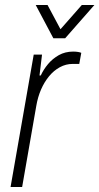

<svg xmlns="http://www.w3.org/2000/svg" viewBox="-20 -743 395 763"><path d="M22 0 114 -526H147L137 -443H142Q153 -467 171 -488.5Q189 -510 214 -524Q239 -538 271 -538Q282 -538 290.5 -536.5Q299 -535 303 -533L295 -489H269Q242 -489 218 -476Q194 -463 175 -440Q156 -417 143 -387Q130 -357 124 -321L68 0ZM355 -723 239 -591H192L122 -723H169L231 -607H203L305 -723Z"/></svg>

Font: Archivo SemiCondensed Thin
Style: Italic
Weight: 250
Width: 4
Italic angle: -10°
Designer: Hector Gatti
Foundry: Omnibus-Type
Version: Version 2.001